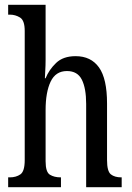

<svg xmlns="http://www.w3.org/2000/svg" viewBox="-20 -780 549 800"><path d="M14 0V-41H21Q47 -41 65 -53.5Q83 -66 83 -113V-651Q83 -695 63.5 -707Q44 -719 21 -719H14V-760H170V-531Q170 -507 168.5 -483.5Q167 -460 167 -454H170Q184 -489 213.5 -517.5Q243 -546 295 -546Q359 -546 392.5 -499Q426 -452 426 -349V-113Q426 -66 442 -53.5Q458 -41 485 -41H487V0H339V-347Q339 -412 321 -448Q303 -484 259 -484Q212 -484 191 -440Q170 -396 170 -321V-108Q170 -63 188 -52Q206 -41 232 -41H234V0Z"/></svg>

Font: Noto Serif Bengali ExtraCondensed
Style: Regular
Weight: 400
Width: 2
Designer: Juan Bruce, Universal Thirst, Indian Type Foundry and the Monotype Design Team.
Foundry: Monotype Imaging Inc.
Version: Version 2.003; ttfautohint (v1.8.4.7-5d5b)